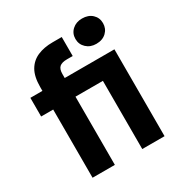

<svg xmlns="http://www.w3.org/2000/svg" viewBox="-175 -879 953 1007"><g transform="rotate(-30 302.0 -375.5)"><path d="M95 0V-413H22V-526H95V-549Q95 -612 116.5 -649Q138 -686 177 -703Q216 -720 269 -720H324V-605H290Q258 -605 244 -592.5Q230 -580 230 -550V-526H531V0H396V-413H230V0ZM464 -598Q428 -598 404.5 -620Q381 -642 381 -675Q381 -708 404.5 -729.5Q428 -751 464 -751Q502 -751 525 -729.5Q548 -708 548 -675Q548 -642 525 -620Q502 -598 464 -598Z"/></g></svg>

Font: DM Sans 9pt
Style: Bold
Weight: 700
Version: Version 4.004;gftools[0.9.30]